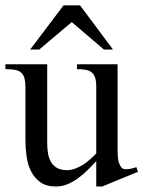

<svg xmlns="http://www.w3.org/2000/svg" viewBox="-20 -676 531 711"><path d="M358.4 14.6H336.4V-79.1Q321.8 -63.5 305.2 -46.9Q288.6 -30.3 270 -16.6Q251.5 -2.9 230.7 5.9Q210 14.6 187 14.6Q151.4 14.6 129.4 -1.2Q107.4 -17.1 95 -41.7Q82.5 -66.4 78.4 -96.9Q74.2 -127.4 74.2 -156.2V-352.1Q74.2 -373.5 70.3 -387Q66.4 -400.4 57.6 -407.7Q48.8 -415 34.7 -417.5Q20.5 -419.9 0 -419.9V-438H154.8V-145.5Q154.8 -126.5 157.7 -108.6Q160.6 -90.8 168.5 -76.9Q176.3 -63 190.7 -54.4Q205.1 -45.9 227.1 -45.9Q242.7 -45.9 258.1 -51.5Q273.4 -57.1 287.4 -65.9Q301.3 -74.7 313.7 -85.9Q326.2 -97.2 336.4 -107.9V-356Q336.4 -375.5 332.3 -388.2Q328.1 -400.9 319.6 -408Q311 -415 297.4 -417.5Q283.7 -419.9 265.1 -419.9V-438H415.5V-115.7Q415.5 -108.9 416.3 -97.2Q417 -85.4 419.9 -75.2Q422.9 -64.9 428.7 -57.1Q434.6 -49.3 445.3 -49.3Q464.4 -49.3 484.9 -57.1L491.2 -40ZM364.7 -492.7 245.6 -594.2 125.5 -492.7H91.8L215.3 -656.2H276.4L398.4 -492.7Z"/></svg>

Font: Kitab
Style: Regular
Weight: 400
Designer: SIL International
Foundry: Khaled Hosny
Version: Version 1.000